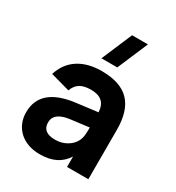

<svg xmlns="http://www.w3.org/2000/svg" viewBox="-195 -928 972 1061"><g transform="rotate(30 291.5 -397.5)"><path d="M251.5 -615 334.5 -810H435.5L352.5 -615ZM290 -555Q408.5 -555 465.8 -496.2Q523 -437.5 523 -315V0H387V-66.5Q361 -25.5 320 -5.2Q279 15 220 15Q179.5 15 146.5 3.2Q113.5 -8.5 89.8 -30.2Q66 -52 53 -82.2Q40 -112.5 40 -149Q40 -305 251.5 -331.5L387 -348.5Q384.5 -393.5 360 -414.8Q335.5 -436 290 -436Q245.5 -436 219.8 -420.2Q194 -404.5 182 -370L59 -404Q81.5 -477.5 140.8 -516.2Q200 -555 290 -555ZM271.5 -237Q173 -225 173 -161Q173 -97 254 -97Q275.5 -97 294.2 -102.2Q313 -107.5 328.5 -116.8Q344 -126 355.8 -138.2Q367.5 -150.5 374 -164Q383.5 -183 385.2 -204.5Q387 -226 387 -244V-251.5Z"/></g></svg>

Font: Vela Sans ExtBd
Style: Regular
Weight: 800
Designer: Principal design: Mikhail Sharanda - project Manrope.
Design modification: Ravid Balaliev
Foundry: Mikhail Sharanda
Version: Version 1.001